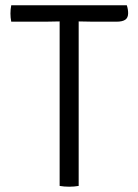

<svg xmlns="http://www.w3.org/2000/svg" viewBox="-20 -703 521 726"><path d="M22.5 -621Q21 -628.5 20.2 -636.5Q19.5 -644.5 19.5 -652Q19.5 -659.5 20.2 -667.2Q21 -675 22.5 -683H459.5Q464.5 -668 464.5 -653Q464.5 -636 453.8 -628.5Q443 -621 420.5 -621H331.5Q322.5 -621 305 -621.5Q287.5 -622 277.5 -622H205.5Q196 -622 178.8 -621.5Q161.5 -621 151.5 -621ZM205.5 -548Q205.5 -568.5 205.5 -584.8Q205.5 -601 205.5 -622V-652H277.5V-622Q277.5 -601 277.5 -584.8Q277.5 -568.5 277.5 -548V0Q270 1.5 260.2 2.2Q250.5 3 241.5 3Q232.5 3 222.8 2.2Q213 1.5 205.5 0Z"/></svg>

Font: Signika Negative Light Light
Style: Regular
Weight: 300
Version: Version 2.001